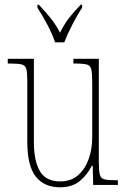

<svg xmlns="http://www.w3.org/2000/svg" viewBox="-20 -786 540 816"><path d="M235 10Q168 10 132 -35.5Q96 -81 96 -184V-443Q96 -477 92 -492.5Q88 -508 72.5 -512Q57 -516 24 -516H13V-536H124V-182Q124 -102 149.5 -58.5Q175 -15 236 -15Q282 -15 312 -41.5Q342 -68 357 -110.5Q372 -153 372 -203V-431Q372 -471 368.5 -489Q365 -507 350 -511.5Q335 -516 300 -516H292V-536H400V-99Q400 -62 404 -45Q408 -28 423 -24Q438 -20 470 -20H481V0H376L374 -81H370Q351 -43 319 -16.5Q287 10 235 10ZM214 -606Q203 -640 180.5 -682.5Q158 -725 139 -753V-766H145Q175 -734 195.5 -708.5Q216 -683 235 -647Q253 -683 272.5 -708.5Q292 -734 323 -766H329V-753Q310 -725 288 -682.5Q266 -640 253 -606Z"/></svg>

Font: Noto Serif Condensed Thin
Style: Regular
Weight: 100
Width: 3
Designer: Monotype Design Team
Foundry: Monotype Imaging Inc.
Version: Version 2.013; ttfautohint (v1.8.4.7-5d5b)